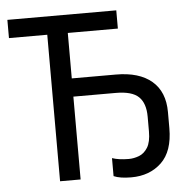

<svg xmlns="http://www.w3.org/2000/svg" viewBox="-52 -767 845 829"><g transform="rotate(-5 370.5 -352.0)"><path d="M484 10Q435 10 408 -2V-80Q437 -70 480 -70Q502 -70 524.5 -78.5Q547 -87 562 -111Q577 -135 577 -181V-245Q577 -303 548 -331Q519 -359 449 -359H265V0H176V-635H10V-714H482V-635H265V-438H456Q557 -438 611.5 -391.5Q666 -345 666 -257V-187Q666 -87 615 -38.5Q564 10 484 10Z"/></g></svg>

Font: Noto Sans IKEA
Style: Regular
Weight: 400
Designer: Monotype Design Team
Foundry: Monotype Imaging Inc.
Version: Version 2.001